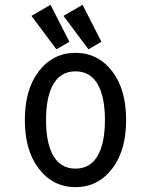

<svg xmlns="http://www.w3.org/2000/svg" viewBox="-20 -766 626 796"><path d="M322.3 -746.1 400.4 -592.8 346.7 -561.5 243.2 -700.2ZM189.5 -746.1 267.6 -592.8 213.9 -561.5 110.4 -700.2ZM390.1 -129.9Q415 -181.2 415 -268.6Q415 -356 390.1 -407.2Q359.4 -470.2 293 -470.2Q226.6 -470.2 195.8 -407.2Q170.9 -356 170.9 -268.6Q170.9 -181.2 195.8 -129.9Q226.6 -66.9 293 -66.9Q359.4 -66.9 390.1 -129.9ZM139.6 -68.4Q83 -143.1 83 -268.6Q83 -394 139.6 -468.8Q198.7 -546.9 293 -546.9Q387.2 -546.9 446.3 -468.8Q502.9 -394 502.9 -268.6Q502.9 -143.1 446.3 -68.4Q387.2 9.8 293 9.8Q198.7 9.8 139.6 -68.4Z"/></svg>

Font: Consola Mono
Style: Book
Weight: 400
Monospace: yes
Version: Version 2.001